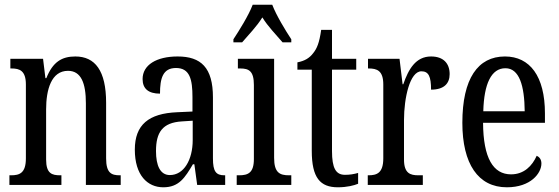

<svg xmlns="http://www.w3.org/2000/svg" viewBox="-20 -786 2374 816"><path d="M20 0H241V-41H236C201 -41 176 -48 176 -108V-321C176 -405 198 -485 269 -485C325 -485 345 -432 345 -347V0H493V-41H489C454 -41 431 -50 431 -113V-349C431 -486 384 -546 300 -546C242 -546 204 -522 177 -454H173L163 -536H24V-495H29C63 -495 90 -486 90 -427V-113C90 -50 63 -41 27 -41H20Z M674 10C741 10 766 -31 800 -88H806L818 0H937V-41H934C898 -41 885 -57 885 -113V-372C885 -499 834 -546 735 -546C645 -546 586 -510 586 -450C586 -409 611 -388 660 -388C660 -453 672 -497 728 -497C787 -497 798 -448 798 -373V-312L733 -309C612 -304 553 -256 553 -150C553 -41 607 10 674 10ZM702 -42C661 -42 643 -82 643 -144C643 -223 670 -265 753 -270L799 -273V-191C799 -106 761 -42 702 -42Z M972 -619V-606H1009C1037 -639 1071 -673 1095 -712C1119 -673 1153 -639 1181 -606H1218V-619C1193 -657 1154 -721 1137 -766H1054C1037 -721 997 -657 972 -619ZM986 0H1218V-41H1208C1169 -41 1145 -52 1145 -115V-536H991V-495H1001C1038 -495 1059 -484 1059 -425V-110C1059 -51 1034 -41 996 -41H986Z M1416 10C1455 10 1485 2 1502 -5V-51C1484 -46 1468 -43 1446 -43C1407 -43 1391 -72 1391 -144V-490H1494V-536H1391V-659H1345C1337 -603 1327 -580 1311 -560C1295 -539 1275 -527 1244 -521V-490H1305V-145C1305 -30 1341 10 1416 10Z M1543 0H1777V-41H1758C1724 -41 1697 -49 1697 -108V-276C1697 -370 1722 -483 1771 -483C1802 -483 1812 -460 1812 -405C1867 -405 1891 -431 1891 -471C1891 -516 1865 -546 1812 -546C1747 -546 1716 -492 1694 -428H1691L1678 -536H1544V-495H1547C1582 -495 1609 -486 1609 -427V-113C1609 -50 1581 -41 1546 -41H1543Z M2134 10C2236 10 2281 -50 2281 -91C2281 -109 2272 -119 2261 -124C2242 -81 2207 -45 2152 -45C2076 -45 2034 -114 2033 -264H2296V-304C2296 -462 2232 -546 2126 -546C2011 -546 1945 -452 1945 -264C1945 -90 2012 10 2134 10ZM2210 -313H2034C2037 -430 2068 -496 2128 -496C2187 -496 2209 -422 2210 -313Z"/></svg>

Font: Noto Serif Tamil ExtraCondensed
Style: Italic
Weight: 400
Width: 2
Italic angle: -12°
Designer: Indian Type Foundry, Tom Grace, and the Monotype Design Team
Foundry: Monotype Imaging Inc.
Version: Version 2.003